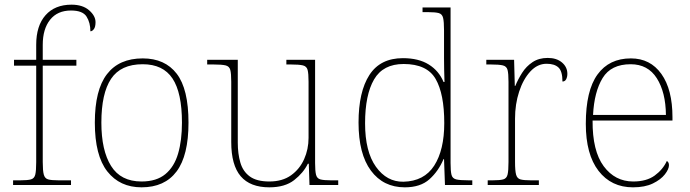

<svg xmlns="http://www.w3.org/2000/svg" viewBox="-20 -792 2953 822"><path d="M36 0V-20H68Q98 -20 112.5 -24Q127 -28 131 -44.5Q135 -61 135 -98V-511H40V-536H135V-600Q135 -682 175 -727Q215 -772 286 -772Q334 -772 361.5 -748Q389 -724 389 -697Q389 -677 382 -667.5Q375 -658 367 -658Q367 -695 350.5 -721Q334 -747 284 -747Q226 -747 194.5 -707.5Q163 -668 163 -600V-536H307V-511H163V-98Q163 -61 167.5 -44.5Q172 -28 186 -24Q200 -20 230 -20H284V0Z M586 10Q493 10 439.5 -58Q386 -126 386 -267Q386 -407 438 -474.5Q490 -542 591 -542Q686 -542 736.5 -476.5Q787 -411 787 -267Q787 -126 736 -58Q685 10 586 10ZM586 -15Q650 -15 688 -46.5Q726 -78 742.5 -134.5Q759 -191 759 -267Q759 -395 718.5 -456Q678 -517 591 -517Q497 -517 455.5 -454.5Q414 -392 414 -267Q414 -148 455.5 -81.5Q497 -15 586 -15Z M1133 10Q1051 10 1010.5 -37.5Q970 -85 970 -184V-442Q970 -477 966 -492.5Q962 -508 946 -512Q930 -516 893 -516H867V-536H998V-181Q998 -134 1009 -96Q1020 -58 1049.5 -36.5Q1079 -15 1133 -15Q1189 -15 1226 -41.5Q1263 -68 1282 -110.5Q1301 -153 1301 -202V-442Q1301 -477 1297 -492.5Q1293 -508 1277 -512Q1261 -516 1224 -516H1206V-536H1329V-94Q1329 -60 1333 -44Q1337 -28 1351.5 -24Q1366 -20 1396 -20H1428V0H1305L1302 -91H1298Q1279 -52 1239.5 -21Q1200 10 1133 10Z M1713 10Q1621 10 1568 -61.5Q1515 -133 1515 -267Q1515 -399 1561.5 -471Q1608 -543 1705 -543Q1772 -543 1815.5 -516Q1859 -489 1879 -441H1883Q1882 -469 1881.5 -495.5Q1881 -522 1881 -543V-662Q1881 -699 1877 -715.5Q1873 -732 1858.5 -736Q1844 -740 1814 -740H1789V-760H1909V-94Q1909 -59 1913 -43.5Q1917 -28 1933 -24Q1949 -20 1986 -20H2002V0H1885L1881 -111H1879Q1857 -59 1818.5 -24.5Q1780 10 1713 10ZM1707 -14Q1796 -16 1839 -83Q1882 -150 1882 -265Q1882 -390 1845 -454Q1808 -518 1708 -518Q1620 -518 1581.5 -452Q1543 -386 1543 -264Q1543 -143 1589.5 -78Q1636 -13 1707 -14Z M2068 0V-20H2090Q2120 -20 2134.5 -24Q2149 -28 2153 -44.5Q2157 -61 2157 -98V-442Q2157 -477 2153 -492.5Q2149 -508 2133 -512Q2117 -516 2080 -516H2062V-536H2181L2184 -424H2186Q2198 -453 2215.5 -480.5Q2233 -508 2260 -526Q2287 -544 2325 -544Q2363 -544 2386 -524.5Q2409 -505 2409 -476Q2409 -463 2404 -453Q2399 -443 2388 -443Q2388 -487 2371 -503Q2354 -519 2320 -519Q2281 -519 2250.5 -486Q2220 -453 2202.5 -399.5Q2185 -346 2185 -284V-98Q2185 -61 2189.5 -44.5Q2194 -28 2208 -24Q2222 -20 2252 -20H2287V0Z M2690 10Q2597 10 2542.5 -60.5Q2488 -131 2488 -262Q2488 -404 2538 -473Q2588 -542 2681 -542Q2764 -542 2811.5 -475.5Q2859 -409 2859 -290V-276H2517Q2516 -146 2564.5 -80.5Q2613 -15 2691 -15Q2748 -15 2783 -40.5Q2818 -66 2835 -103Q2844 -97 2844 -85Q2844 -68 2826.5 -45.5Q2809 -23 2775 -6.5Q2741 10 2690 10ZM2831 -300Q2830 -397 2792 -457Q2754 -517 2680 -517Q2596 -517 2560 -458Q2524 -399 2519 -300Z"/></svg>

Font: Noto Serif Telugu Thin
Style: Regular
Weight: 100
Designer: Jelle Bosma - Monotype Design Team
Foundry: Monotype Imaging Inc.
Version: Version 2.005; ttfautohint (v1.8.4.7-5d5b)